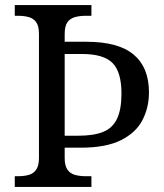

<svg xmlns="http://www.w3.org/2000/svg" viewBox="-20 -734 644 754"><path d="M38 0V-42H51Q74 -42 92.5 -47Q111 -52 122 -67.5Q133 -83 133 -114V-600Q133 -632 122 -647Q111 -662 92.5 -667Q74 -672 51 -672H38V-714H339V-672H316Q294 -672 275 -667Q256 -662 245 -647Q234 -632 234 -600V-570H319Q445 -570 505 -519.5Q565 -469 565 -371Q565 -312 539.5 -262.5Q514 -213 455 -183.5Q396 -154 297 -154H234V-114Q234 -83 245 -67.5Q256 -52 275 -47Q294 -42 316 -42H339V0ZM287 -201Q348 -201 385 -216Q422 -231 439.5 -267.5Q457 -304 457 -367Q457 -451 422 -486.5Q387 -522 302 -522H234V-201Z"/></svg>

Font: Noto Serif Gurmukhi
Style: Regular
Weight: 400
Designer: Vaibhav Singh and the Monotype Design Team
Foundry: Monotype Imaging Inc.
Version: Version 2.003